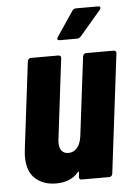

<svg xmlns="http://www.w3.org/2000/svg" viewBox="-52 -739 542 786"><g transform="rotate(-5 219.5 -346.5)"><path d="M315 -514H429Q434 -514 437 -510.5Q440 -507 439 -502L379 -12Q378 -7 374.5 -3.5Q371 0 366 0H252Q247 0 244 -3.5Q241 -7 242 -12L244 -29Q245 -32 243 -33Q241 -34 239 -31Q207 7 147 7Q95 7 62 -22.5Q29 -52 29 -113Q29 -122 31 -142L75 -502Q76 -507 79.5 -510.5Q83 -514 88 -514H202Q207 -514 210 -510.5Q213 -507 212 -502L172 -173Q171 -168 171 -158Q171 -136 180.5 -124.5Q190 -113 208 -113Q230 -113 244 -130Q258 -147 262 -176L302 -502Q303 -507 306.5 -510.5Q310 -514 315 -514ZM203 -582Q203 -586 206 -590L275 -692Q280 -700 291 -700H381Q390 -700 390 -694Q390 -689 386 -685L299 -583Q292 -576 284 -576H213Q203 -576 203 -582Z"/></g></svg>

Font: Barlow Condensed
Style: Bold Italic
Weight: 700
Width: 3
Italic angle: -7°
Designer: Jeremy Tribby
Foundry: Tribby Type
Version: Version 1.408